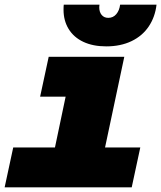

<svg xmlns="http://www.w3.org/2000/svg" viewBox="-23 -808 695 828"><path d="M34 -172H214L260 -391H150L187 -563H513L430 -172H582L545 0H-3ZM251 -766Q251 -781 252 -788H406L405 -777Q405 -756 415.5 -743.5Q426 -731 444 -731Q465 -731 478.5 -747Q492 -763 495 -788H652Q646 -735 618.5 -694Q591 -653 544 -630.5Q497 -608 435 -608Q378 -608 336.5 -627.5Q295 -647 273 -683Q251 -719 251 -766Z"/></svg>

Font: Azeret Mono Black
Style: Italic
Weight: 900
Italic angle: -12°
Designer: Martin Vácha
Foundry: Displaay
Version: Version 1.000; Glyphs 3.0.3, build 3074